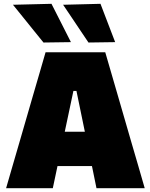

<svg xmlns="http://www.w3.org/2000/svg" viewBox="-20 -987 789 1007"><path d="M12 0Q28.5 -57 47 -120.8Q65.5 -184.5 82 -241L153 -486Q172.5 -553 188 -606Q203.5 -659 219 -713H532Q548.5 -656 564 -603Q579.5 -550 598 -486L669 -241Q686.5 -182 704.5 -119.5Q722.5 -57 739 0H486Q475.5 -50.5 464.8 -103.8Q454 -157 444 -204L381 -510H365L301 -208Q290.5 -158.5 279 -104Q267.5 -49.5 257 0ZM227 -116 255 -296H527L550 -116ZM208 -764Q182.5 -795.5 156.2 -828Q130 -860.5 103 -894Q76 -927.5 48 -962L250 -967Q276 -916 301.2 -866.2Q326.5 -816.5 352 -766ZM444 -764Q423 -795.5 401 -828Q379 -860.5 356.8 -894Q334.5 -927.5 311 -962L507 -967Q526.5 -916 545.5 -866.5Q564.5 -817 584 -766Z"/></svg>

Font: Commissioner Thin Black
Style: Regular
Weight: 900
Version: Version 1.000